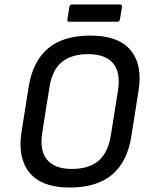

<svg xmlns="http://www.w3.org/2000/svg" viewBox="-20 -826 671 858"><path d="M291 12Q166 12 112 -54.5Q58 -121 76 -235L108 -438Q127 -553 195 -610Q263 -667 384 -667Q510 -667 564 -601Q618 -535 599 -420L567 -217Q549 -103 481 -45.5Q413 12 291 12ZM301 -71Q376 -71 419 -106.5Q462 -142 475 -219L507 -420Q520 -502 485.5 -543Q451 -584 374 -584Q299 -584 256 -548.5Q213 -513 201 -436L169 -235Q156 -153 190.5 -112Q225 -71 301 -71ZM290 -729Q279 -729 281 -739L290 -795Q292 -806 302 -806H516Q527 -806 525 -795L516 -739Q514 -729 504 -729Z"/></svg>

Font: Sofia Sans Medium
Style: Italic
Weight: 500
Italic angle: -9°
Version: Version 4.101